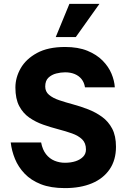

<svg xmlns="http://www.w3.org/2000/svg" viewBox="-20 -953 651 985"><path d="M313 12Q240 12 189.5 -8Q139 -28 106.5 -62Q74 -96 57 -137.5Q40 -179 35 -222H191Q198 -185 216 -162Q234 -139 259.5 -128.5Q285 -118 313 -118Q344 -118 368 -126Q392 -134 406.5 -149Q421 -164 421 -186Q421 -219 401.5 -238Q382 -257 349.5 -268.5Q317 -280 278.5 -290Q240 -300 201.5 -313.5Q163 -327 130.5 -349.5Q98 -372 78.5 -409Q59 -446 59 -504Q59 -555 86 -602.5Q113 -650 169.5 -681Q226 -712 314 -712Q381 -712 428.5 -692.5Q476 -673 506.5 -642Q537 -611 552 -575Q567 -539 569 -505H416Q412 -530 398.5 -547Q385 -564 363.5 -573Q342 -582 314 -582Q292 -582 268.5 -576Q245 -570 228.5 -554.5Q212 -539 212 -509Q212 -483 231.5 -466.5Q251 -450 283.5 -439Q316 -428 355 -417.5Q394 -407 432.5 -392Q471 -377 503.5 -353.5Q536 -330 555.5 -293Q575 -256 575 -200Q575 -132 542.5 -84.5Q510 -37 451.5 -12.5Q393 12 313 12ZM369 -763H266L336 -933H490Z"/></svg>

Font: Inclusive Sans
Style: Regular
Weight: 400
Designer: Olivia King
Foundry: Olivia King
Version: Version 2.004